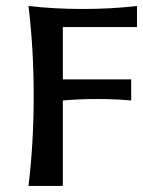

<svg xmlns="http://www.w3.org/2000/svg" viewBox="-20 -611 470 631"><path d="M430.2 -591.3V-522H186.5V-350.1H411.1V-280.8Q357.9 -285.6 299.1 -285.6Q240.2 -285.6 186.5 -280.8V0H73.7Q90.8 -143.1 90.8 -295.7Q90.8 -448.2 73.7 -591.3Q158.2 -581.5 252 -581.5Q345.7 -581.5 430.2 -591.3Z"/></svg>

Font: Rachana
Style: Bold
Weight: 700
Designer: Hussain KH
Foundry: Hussain KH, Rajeesh K Nambiar, Santhosh Thottingal, Swathanthra Malayalam Computing (http://smc.org.in)
Version: Version 7.0.0+20221109